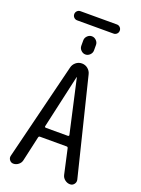

<svg xmlns="http://www.w3.org/2000/svg" viewBox="-187 -1112 874 1192"><g transform="rotate(20 250.0 -516.0)"><path d="M246.1 -638.7 167 -286.1Q166 -283.2 168.5 -280.8Q170.9 -278.3 173.8 -278.3H320.3Q323.2 -278.3 325.7 -280.8Q328.1 -283.2 327.1 -286.1L248 -638.7Q248 -639.6 247.1 -639.6Q246.1 -639.6 246.1 -638.7ZM60.5 0Q44.9 0 35.2 -12.7Q25.4 -25.4 29.3 -41L187.5 -680.7Q192.4 -702.1 209.5 -716.3Q226.6 -730.5 249 -730.5Q271.5 -730.5 288.6 -716.3Q305.7 -702.1 310.5 -680.7L467.8 -43Q471.7 -26.4 461.4 -13.2Q451.2 0 434.6 0Q416 0 400.4 -12.2Q384.8 -24.4 380.9 -43L344.7 -206.1Q342.8 -213.9 335 -213.9H159.2Q151.4 -213.9 149.4 -206.1L112.3 -41Q108.4 -23.4 93.3 -11.7Q78.1 0 60.5 0ZM369.1 -971.7H128.9Q116.2 -971.7 107.4 -980.5Q98.6 -989.3 98.6 -1002Q98.6 -1014.6 107.4 -1023.4Q116.2 -1032.2 128.9 -1032.2H369.1Q381.8 -1032.2 390.6 -1023.4Q399.4 -1014.6 399.4 -1002Q399.4 -989.3 390.6 -980.5Q381.8 -971.7 369.1 -971.7ZM207 -868.2Q207 -884.8 219.7 -897.5Q232.4 -910.2 249 -910.2Q265.6 -910.2 278.3 -897.5Q291 -884.8 291 -868.2V-832Q291 -815.4 278.3 -802.7Q265.6 -790 249 -790Q232.4 -790 219.7 -802.7Q207 -815.4 207 -832Z"/></g></svg>

Font: Rounded Mgen+ 1mn regular
Style: Regular
Weight: 400
Designer: [Source Han Sans]
Ryoko NISHIZUKA  (kana & ideographs); Paul D. Hunt (Latin, Greek & Cyrillic); Wenlong ZHANG  (bopomofo
Version: Version 1.059.20150602